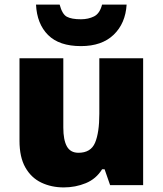

<svg xmlns="http://www.w3.org/2000/svg" viewBox="-20 -807 710 837"><path d="M604 -553V0H460L436 -69H425Q399 -27 354 -8.5Q309 10 258 10Q204 10 160 -11Q116 -32 90.5 -77Q65 -122 65 -193V-553H256V-251Q256 -197 271.5 -169Q287 -141 322 -141Q376 -141 394.5 -185Q413 -229 413 -311V-553ZM532 -787Q527 -705 475.5 -655.5Q424 -606 333 -606Q238 -606 189.5 -654.5Q141 -703 137 -787H240Q251 -745 271.5 -734Q292 -723 333 -723Q365 -723 390 -735.5Q415 -748 425 -787Z"/></svg>

Font: Noto Sans Bengali UI Black
Style: Regular
Weight: 900
Designer: Jelle Bosma - Monotype Design Team
Foundry: Monotype Imaging Inc.
Version: Version 2.003; ttfautohint (v1.8.4.7-5d5b)